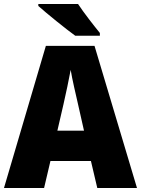

<svg xmlns="http://www.w3.org/2000/svg" viewBox="-20 -1040 710 967"><path d="M373 -1020H173V-1010C213 -974 313 -893 359 -860H483V-874C455 -908 401 -977 373 -1020ZM470 -93H670L456 -809H211L0 -93H202L234 -229H438ZM373 -515 403 -382H269L300 -516C311 -565 328 -643 336 -688C343 -643 363 -559 373 -515Z"/></svg>

Font: Noto Sans Kannada UI SemiCondensed Black
Style: Regular
Weight: 900
Width: 4
Designer: Jelle Bosma - Monotype Design Team
Foundry: Monotype Imaging Inc.
Version: Version 2.005